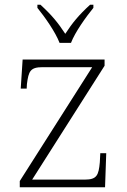

<svg xmlns="http://www.w3.org/2000/svg" viewBox="-20 -786 534 806"><path d="M230 -606H278C295 -651 341 -715 372 -753V-766H358C310 -722 284 -690 254 -644C224 -690 198 -722 150 -766H137V-753C168 -715 213 -651 230 -606ZM63 0H421L426 -143H401L399 -104C394 -51 387 -32 336 -32H115L419 -510V-536H75L67 -414H92L93 -433C100 -487 107 -504 159 -504H367L63 -26Z"/></svg>

Font: Noto Serif Devanagari ExtraLight
Style: Regular
Weight: 200
Designer: Universal Thirst, Indian Type Foundry and the Monotype Design Team
Foundry: Monotype Imaging Inc.
Version: Version 2.004